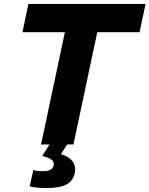

<svg xmlns="http://www.w3.org/2000/svg" viewBox="-20 -733 758 974"><path d="M188 0Q200.5 -57 211.8 -110.8Q223 -164.5 237.5 -232.5L283.5 -448.5Q290.5 -482 296.8 -511.8Q303 -541.5 309 -569.5H94L124 -713H718.5L688 -569.5H473.5Q467.5 -541.5 461.2 -511.8Q455 -482 447.5 -448.5L402 -232.5Q387.5 -164.5 376 -110.8Q364.5 -57 352.5 0ZM212.5 221Q193.5 221 167.5 218.5Q141.5 216 130.5 212.5L149 129.5Q154 131.5 166.5 133.5Q179 135.5 193.5 135.5Q221.5 135.5 235.2 128.5Q249 121.5 252.5 106Q255.5 92 244 79.5Q232.5 67 194 58.5L248.5 -27H326.5L320.5 0L289 49Q332.5 62 349.5 87.8Q366.5 113.5 359.5 144Q352 181.5 319.8 201.2Q287.5 221 212.5 221Z"/></svg>

Font: Commissioner
Style: Bold Italic
Weight: 700
Italic angle: -12°
Designer: Kostas Bartsokas
Foundry: Kostas Bartsokas
Version: Version 1.000; ttfautohint (v1.8.3)